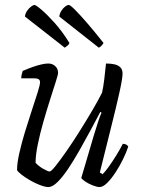

<svg xmlns="http://www.w3.org/2000/svg" viewBox="-20 -757 572 777"><path d="M176 0Q163 0 142 -8Q121 -16 100.5 -28Q80 -40 65.5 -51.5Q51 -63 49 -69Q49 -96 58 -136.5Q67 -177 81 -223Q95 -269 109 -311Q123 -353 132.5 -383.5Q142 -414 142 -424Q142 -433 136 -436.5Q130 -440 119 -440H66Q66 -447 68 -456Q70 -465 72 -470Q95 -480 114 -486.5Q133 -493 148.5 -496.5Q164 -500 175 -500Q192 -500 203.5 -489.5Q215 -479 215 -462Q215 -455 205.5 -425.5Q196 -396 182.5 -353.5Q169 -311 155.5 -264Q142 -217 133 -173Q124 -129 124 -98Q137 -84 155.5 -73.5Q174 -63 181 -63Q187 -63 205 -85.5Q223 -108 248.5 -144.5Q274 -181 301 -224Q328 -267 352.5 -308.5Q377 -350 393 -382Q398 -403 402 -436.5Q406 -470 409 -500Q426 -500 441.5 -497Q457 -494 466.5 -485Q476 -476 476 -459Q476 -440 463.5 -383.5Q451 -327 430 -243.5Q409 -160 384 -59L395 -52Q404 -60 419.5 -81.5Q435 -103 451 -129Q467 -155 477 -175Q485 -175 490.5 -172Q496 -169 499 -164Q492 -142 478.5 -114Q465 -86 448 -60Q431 -34 414 -17Q397 0 383 0Q373 0 356 -6.5Q339 -13 325.5 -22Q312 -31 309 -37L360 -210Q370 -242 377.5 -265.5Q385 -289 391 -301L386 -304Q368 -270 346 -229Q324 -188 301 -147.5Q278 -107 255.5 -73.5Q233 -40 212.5 -20Q192 0 176 0ZM242 -564 81 -690Q82 -702 89.5 -713Q97 -724 106 -730.5Q115 -737 119 -737Q125 -737 147.5 -718Q170 -699 201 -664.5Q232 -630 261 -583Q259 -577 253 -572Q247 -567 242 -564ZM380 -564 220 -690Q221 -701 227.5 -712Q234 -723 243 -730Q252 -737 258 -737Q264 -737 283 -718Q302 -699 332 -664.5Q362 -630 399 -583Q398 -581 393 -574.5Q388 -568 380 -564Z"/></svg>

Font: Texturina Medium 12pt Thin
Style: Italic
Weight: 250
Italic angle: -11°
Version: Version 1.002